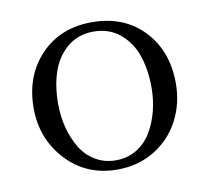

<svg xmlns="http://www.w3.org/2000/svg" viewBox="-59 -517 640 589"><g transform="rotate(-10 261.0 -222.5)"><path d="M41 -223.1Q41 -323.2 102.3 -387.7Q163.6 -452.1 262.2 -452.1Q361.8 -452.1 422.9 -388.2Q483.9 -324.2 483.9 -223.1Q483.9 -160.2 456.5 -107.9Q429.2 -55.7 378.2 -24.4Q327.1 6.8 262.2 6.8Q166 6.8 103.5 -60.3Q41 -127.4 41 -223.1ZM117.2 -223.1Q117.2 -185.1 126.2 -149.9Q135.3 -114.7 152.3 -85.7Q169.4 -56.6 198 -39.3Q226.6 -22 262.2 -22Q298.3 -22 326.9 -39.3Q355.5 -56.6 372.8 -85.7Q390.1 -114.7 399.2 -149.9Q408.2 -185.1 408.2 -223.1Q408.2 -278.8 393.1 -323Q377.9 -367.2 344.2 -395Q310.5 -422.9 262.2 -422.9Q214.4 -422.9 180.9 -395Q147.5 -367.2 132.3 -323Q117.2 -278.8 117.2 -223.1Z"/></g></svg>

Font: Dihjauti
Style: Regular
Weight: 400
Designer: T. Christopher White
Version: Version 3.0.0